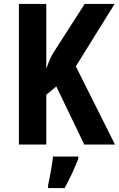

<svg xmlns="http://www.w3.org/2000/svg" viewBox="-20 -734 604 975"><path d="M564 0H408L266 -295L215 -253V0H76V-714H215V-385Q220 -400 227.5 -418.5Q235 -437 247 -460L410 -714H562L365 -397ZM378 71Q350 145 308 221H224V208Q228 190 233 163.5Q238 137 242.5 110Q247 83 249 61H378Z"/></svg>

Font: Noto Sans Gurmukhi Condensed
Style: Bold
Weight: 700
Width: 3
Designer: Jelle Bosma - Monotype Design Team
Foundry: Monotype Imaging Inc.
Version: Version 2.004; ttfautohint (v1.8.4.7-5d5b)